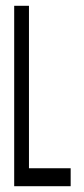

<svg xmlns="http://www.w3.org/2000/svg" viewBox="-20 -643 290 663"><path d="M29 0H224V-62H80V-623H29Z"/></svg>

Font: Inconsolata UltraCondensed Thin
Style: Regular
Weight: 100
Width: 1
Monospace: yes
Designer: Raph Levien, Cyreal, Brenton Simpson
Foundry: Raph Levien, Cyreal, Google
Version: Version 3.100